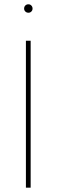

<svg xmlns="http://www.w3.org/2000/svg" viewBox="-20 -870 262 890"><path d="M111.8 -850.1Q120.1 -850.1 125.5 -844.2Q130.9 -838.4 130.9 -830.1Q130.9 -822.3 125.5 -816.7Q120.1 -811 111.8 -811Q103 -811 97.4 -816.7Q91.8 -822.3 91.8 -830.1Q91.8 -838.9 97.4 -844.5Q103 -850.1 111.8 -850.1ZM122.1 -681.2V0H100.1V-681.2Z"/></svg>

Font: Fira Sans Compressed Thin
Style: Regular
Weight: 100
Width: 1
Designer: Carrois Corporate & Edenspiekermann AG
Foundry: Carrois Corporate GbR & Edenspiekermann AG
Version: Version 4.203;PS 004.203;hotconv 1.0.88;makeotf.lib2.5.64775